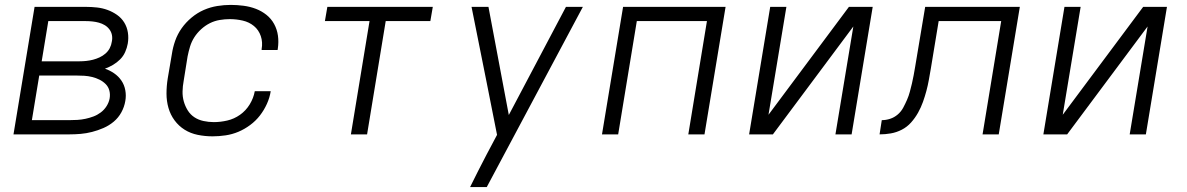

<svg xmlns="http://www.w3.org/2000/svg" viewBox="-20 -548 4840 783"><path d="M35 0 121 -520H330Q353 -520 375.5 -517.5Q398 -515 418.5 -507.5Q439 -500 457 -487.5Q475 -475 486.5 -456.5Q498 -438 501.5 -415.5Q505 -393 501 -370Q498 -353 490.5 -336Q483 -319 470 -306Q457 -293 441 -283.5Q425 -274 408 -268Q428 -261 445.5 -249Q463 -237 475 -219.5Q487 -202 491 -180Q495 -158 491 -136Q487 -112 475 -90Q463 -68 444 -52Q425 -36 402 -26Q379 -16 355.5 -10Q332 -4 309 -2Q286 0 263 0ZM150 -298H305Q318 -298 332 -299.5Q346 -301 359.5 -304.5Q373 -308 386 -314Q399 -320 410 -329.5Q421 -339 427.5 -351.5Q434 -364 436 -378Q439 -392 436.5 -405Q434 -418 426 -428.5Q418 -439 407 -445.5Q396 -452 383.5 -455.5Q371 -459 357 -460.5Q343 -462 329 -462H177ZM110 -58H262Q279 -58 295.5 -59Q312 -60 328.5 -63.5Q345 -67 361 -73Q377 -79 391 -89.5Q405 -100 414.5 -115Q424 -130 427 -146Q430 -163 426 -178.5Q422 -194 411 -205Q400 -216 386 -223Q372 -230 356 -234Q340 -238 323.5 -239Q307 -240 290 -240H140Z M847 8Q816 8 786.5 2Q757 -4 733 -19Q709 -34 692 -57Q675 -80 667 -108Q659 -136 659 -166.5Q659 -197 664 -228L681 -328Q685 -355 694.5 -382Q704 -409 721 -433Q738 -457 761.5 -476.5Q785 -496 811.5 -507.5Q838 -519 866 -523.5Q894 -528 921 -528Q947 -528 973.5 -524.5Q1000 -521 1023.5 -512Q1047 -503 1066.5 -487.5Q1086 -472 1098 -450Q1110 -428 1113.5 -402.5Q1117 -377 1113 -350L1112 -344H1047V-348Q1052 -376 1043.5 -401Q1035 -426 1015.5 -442Q996 -458 970 -464Q944 -470 917 -470Q897 -470 876 -466.5Q855 -463 836 -453.5Q817 -444 800.5 -429Q784 -414 772.5 -396Q761 -378 755 -358Q749 -338 745 -318L729 -218Q725 -197 724.5 -175.5Q724 -154 729.5 -134.5Q735 -115 745.5 -98Q756 -81 772.5 -70Q789 -59 810 -54.5Q831 -50 852 -50Q879 -50 907 -56.5Q935 -63 959 -80Q983 -97 998.5 -122.5Q1014 -148 1019 -176H1084Q1080 -150 1068.5 -124.5Q1057 -99 1040 -77Q1023 -55 1000 -38Q977 -21 952 -10.5Q927 0 900 4Q873 8 847 8Z M1411 0 1487 -462H1305L1315 -520H1745L1735 -462H1553L1477 0Z M1897 215Q1913 182 1930 149Q1947 116 1964 83L2007 2L1965 -210L1903 -520H1972L2055 -79L2288 -520H2357L1965 215Z M2435 0 2521 -520H2939L2853 0H2787L2863 -462H2577L2501 0Z M3035 0 3121 -520H3187L3114 -80L3442 -520H3539L3453 0H3387L3460 -440L3132 0Z M3987 0 4063 -462H3808L3776 -268Q3772 -245 3768 -222.5Q3764 -200 3758 -177.5Q3752 -155 3744 -132.5Q3736 -110 3724 -88.5Q3712 -67 3695.5 -48.5Q3679 -30 3657.5 -19Q3636 -8 3613 -4Q3590 0 3567 0L3576 -58Q3593 -58 3610 -63.5Q3627 -69 3641 -81Q3655 -93 3663.5 -109Q3672 -125 3679 -141Q3686 -157 3690.5 -174Q3695 -191 3699 -207.5Q3703 -224 3706 -241Q3709 -258 3712 -275L3753 -520H4139L4053 0Z M4235 0 4321 -520H4387L4314 -80L4642 -520H4739L4653 0H4587L4660 -440L4332 0Z"/></svg>

Font: Iosevka Aile Light Oblique
Style: Regular
Weight: 300
Italic angle: -9°
Designer: Belleve Invis
Foundry: Belleve Invis
Version: Version 31.1.0; ttfautohint (v1.8.4)